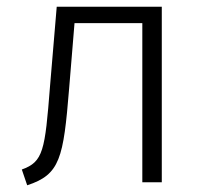

<svg xmlns="http://www.w3.org/2000/svg" viewBox="-20 -543 607 572"><path d="M149 -523 129 -286C114 -94 109 -61 45 -38L61 9C159 -23 169 -71 186 -280L202 -474H404V0H462V-523Z"/></svg>

Font: FiraGO Light
Style: Regular
Weight: 300
Designer: bBox Type
Foundry: bBox Type GmbH
Version: Version 1.001;PS 001.001;hotconv 1.0.88;makeotf.lib2.5.64775